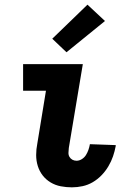

<svg xmlns="http://www.w3.org/2000/svg" viewBox="-20 -795 540 823"><path d="M288 8Q264 8 240.5 3.5Q217 -1 197 -13Q177 -25 163 -43Q149 -61 142 -83.5Q135 -106 135 -130.5Q135 -155 140 -180L177 -406H79V-520H335L275 -161Q274 -151 273.5 -141Q273 -131 277.5 -123Q282 -115 290 -110.5Q298 -106 308 -106Q320 -106 331 -113Q342 -120 348.5 -130.5Q355 -141 359 -152.5Q363 -164 365 -175V-177L476 -173V-169Q472 -147 464.5 -125Q457 -103 444.5 -82Q432 -61 415 -43.5Q398 -26 377.5 -14Q357 -2 334 3Q311 8 288 8ZM265 -571 204 -629 355 -775 430 -705Z"/></svg>

Font: Iosevka Term Curly Heavy
Style: Italic
Weight: 900
Italic angle: -9°
Designer: Belleve Invis
Foundry: Belleve Invis
Version: Version 32.3.0